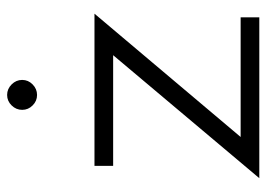

<svg xmlns="http://www.w3.org/2000/svg" viewBox="-125 -627 752 542"><g transform="rotate(-90 251.0 -356.0)"><path d="M473.1 0H19L366.2 -412.6H53.7V-465.3H483.4L135.3 -52.7H473.1ZM283.7 -639.9Q271 -627.4 253.9 -627.4Q236.8 -627.4 224.4 -639.9Q211.9 -652.3 211.9 -669.4Q211.9 -686.5 224.4 -699.2Q236.8 -711.9 253.9 -711.9Q271 -711.9 283.7 -699.2Q296.4 -686.5 296.4 -669.4Q296.4 -652.3 283.7 -639.9Z"/></g></svg>

Font: Spartan MB
Style: Regular
Weight: 400
Designer: Matt Bailey, Mirko Velimirovic
Foundry: Matt Bailey
Version: Version 1.005